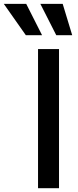

<svg xmlns="http://www.w3.org/2000/svg" viewBox="-119 -984 409 1004"><path d="M189.6 -727.3H79.9V0H189.6ZM-99.1 -963.8 16 -800.1H100.9L18.1 -963.8ZM92 -963.8 175.1 -800.1H258.5L208.8 -963.8Z"/></svg>

Font: Margiela Sans Medium
Style: Regular
Weight: 500
Designer: Stefan Endress, Andreas Faust
Version: Version 1.100;FEAKit 1.0